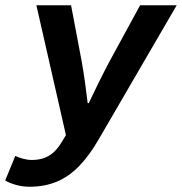

<svg xmlns="http://www.w3.org/2000/svg" viewBox="-68 -516 692 730"><path d="M43.8 194Q17.4 194 -7.9 186.8Q-33.2 179.6 -48.2 170.1L-9.9 76.9Q2.1 82.9 19.7 87.5Q37.2 92.2 52.4 92.2Q78.8 92.2 98.8 85.1Q118.9 78.1 135.1 63.7Q151.2 49.3 164.9 26.8L182.7 -2.2L70.3 -496.1H202.2L243 -280.3Q249.3 -244.9 255.5 -200.4Q261.7 -156 265.4 -123.8H269.4Q284.5 -156 306.4 -200.4Q328.4 -244.9 347.2 -280.3L464.8 -496.1H603.9L306.9 14.4Q271.1 76.3 232.4 115.9Q193.7 155.6 147.7 174.8Q101.6 194 43.8 194Z"/></svg>

Font: SourceCodeVF
Style: Italic
Weight: 200
Italic angle: -11°
Monospace: yes
Designer: Paul D. Hunt, Teo Tuominen
Foundry: Adobe
Version: Version 1.026;hotconv 1.1.0;makeotfexe 2.6.0